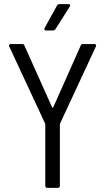

<svg xmlns="http://www.w3.org/2000/svg" viewBox="-20 -914 514 933"><path d="M204 -766H238C243 -766 247 -769 250 -773L319 -882C323 -889 321 -894 313 -894H269C264 -894 259 -892 257 -887L197 -778C193 -771 196 -766 204 -766ZM210 -1H261C267 -1 271 -5 271 -11V-309C271 -310 271 -313 272 -314L446 -688C449 -695 445 -700 438 -700H383C378 -700 374 -698 372 -692L239 -393C238 -390 234 -390 233 -393L99 -692C97 -698 93 -700 88 -700H33C28 -700 24 -697 24 -692C24 -691 24 -690 25 -688L199 -314C200 -313 200 -310 200 -309V-11C200 -5 204 -1 210 -1Z"/></svg>

Font: Barlow Semi Condensed
Style: Regular
Weight: 400
Width: 4
Designer: Jeremy Tribby
Foundry: Tribby Type
Version: Version 1.422;hotconv 1.0.109;makeotfexe 2.5.65596